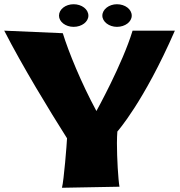

<svg xmlns="http://www.w3.org/2000/svg" viewBox="-29 -867 852 908"><path d="M598 -722C550 -564 427 -342 427 -342C356 -473 295 -622 268 -710L-9 -722C77 -554 205 -344 288 -213C287 -187 273 -12 264 21L536 16C530 -18 524 -118 524 -190C524 -212 525 -231 526 -245C526 -245 650 -383 798 -722ZM389 -793C389 -823 358 -847 319 -847C281 -847 250 -823 250 -793C250 -764 281 -740 319 -740C358 -740 389 -764 389 -793ZM594 -793C594 -823 563 -847 524 -847C487 -847 455 -823 455 -793C455 -764 487 -740 524 -740C563 -740 594 -764 594 -793Z"/></svg>

Font: Galindo
Style: Regular
Weight: 400
Designer: Astigmatic (AOETI)
Foundry: Astigmatic (AOETI)
Version: Version 1.000